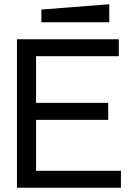

<svg xmlns="http://www.w3.org/2000/svg" viewBox="-20 -885 620 905"><path d="M60 0V-700H540V-620H150V-400H490V-320H150V-80H550V0ZM175 -780V-840L495 -865V-780Z"/></svg>

Font: Tektur
Style: Regular
Weight: 400
Designer: Adam Jagosz
Foundry: Adam Jagosz
Version: Version 1.005;gftools[0.9.30]